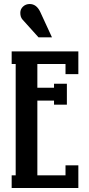

<svg xmlns="http://www.w3.org/2000/svg" viewBox="-20 -936 441 956"><path d="M238.8 -750H171.9L91.8 -838.9Q81.1 -851.1 81.1 -872.1Q81.1 -890.6 94.7 -903.3Q108.4 -916 127.9 -916Q161.6 -916 180.2 -877ZM38.1 -680.2H370.1V-566.9H306.2V-617.2H166V-499H249V-519H313V-415H249V-435.1H166V-63H306.2V-112.8H370.1V0H38.1V-63H58.1V-617.2H38.1Z"/></svg>

Font: Margherita Bold
Style: Regular
Weight: 700
Designer: James Puckett
Foundry: Dunwich Type Founders
Version: Version 1.008;hotconv 1.0.109;makeotfexe 2.5.65596